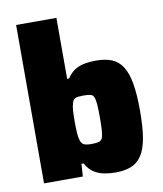

<svg xmlns="http://www.w3.org/2000/svg" viewBox="-84 -811 752 887"><g transform="rotate(-10 292.0 -367.5)"><path d="M387 8Q360 8 333.5 3Q307 -2 285 -16.5Q263 -31 248 -59H238L234 0H52V-743H241V-457H250Q267 -483 288 -495.5Q309 -508 334 -512.5Q359 -517 386 -517Q429 -517 459.5 -505Q490 -493 509.5 -463Q529 -433 538 -382Q547 -331 547 -254Q547 -176 538 -125Q529 -74 509.5 -45Q490 -16 459.5 -4Q429 8 387 8ZM300 -141Q321 -141 333 -144Q345 -147 350 -157.5Q355 -168 357 -191.5Q359 -215 359 -255Q359 -295 357 -318Q355 -341 350 -352Q345 -363 333 -365.5Q321 -368 300 -368Q277 -368 265.5 -364Q254 -360 249 -344Q244 -330 242.5 -308.5Q241 -287 241 -255Q241 -223 242.5 -201.5Q244 -180 249 -166Q254 -151 265.5 -146Q277 -141 300 -141Z"/></g></svg>

Font: Saira Thin ExtraBold
Style: Regular
Weight: 800
Version: Version 1.101